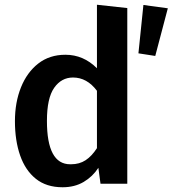

<svg xmlns="http://www.w3.org/2000/svg" viewBox="-20 -775 728 810"><path d="M244 15Q176 15 131.5 -20.5Q87 -56 65 -119Q43 -182 43 -264Q43 -343 68.5 -406.5Q94 -470 141.5 -507Q189 -544 256 -544Q332 -544 389 -487V-755L517 -741V0H404L395 -67Q371 -30 333 -7.5Q295 15 244 15ZM280 -82Q315 -82 341 -99Q367 -116 389 -150V-392Q347 -448 288 -448Q239 -448 208.5 -404.5Q178 -361 178 -265Q178 -82 276 -82ZM564 -550 585 -754 688 -740 635 -539Z"/></svg>

Font: Trujillo Medium
Style: Regular
Weight: 500
Designer: Fira Sans original fonts by bBox Type GmbH, Carrois Corporate GbR, & Edenspiekermann AG / Changes by Cristiano Sobral
Foundry: Fira Sans original fonts by bBox Type GmbH, Carrois Corporate GbR, & Edenspiekermann AG / Changes by Cristiano Sobral
Version: Version 4.301;October 17, 2021;FontCreator 14.0.0.2814 64-bi